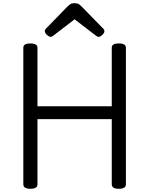

<svg xmlns="http://www.w3.org/2000/svg" viewBox="-20 -1160 928 1194"><path d="M169 14Q125 14 125 -14V-863Q125 -877 136 -883.5Q147 -890 169 -890Q213 -890 213 -863V-499H675V-863Q675 -877 686 -883.5Q697 -890 719 -890Q763 -890 763 -863V-14Q763 0 752 7Q741 14 719 14Q675 14 675 -14V-419H213V-14Q213 0 202 7Q191 14 169 14ZM294 -931Q285 -931 272 -943Q259 -955 259 -965Q259 -968 259.5 -972Q260 -976 265 -981L400 -1120Q407 -1127 416 -1133.5Q425 -1140 444 -1140Q463 -1140 471.5 -1133.5Q480 -1127 487 -1120L623 -981Q628 -976 628.5 -972Q629 -968 629 -965Q629 -955 616.5 -943Q604 -931 594 -931Q587 -931 582 -934.5Q577 -938 569 -944L444 -1040L319 -944Q312 -938 306.5 -934.5Q301 -931 294 -931Z"/></svg>

Font: Playwrite GB J
Style: Regular
Weight: 400
Designer: Veronika Burian, José Scaglione
Foundry: TypeTogether
Version: Version 1.002